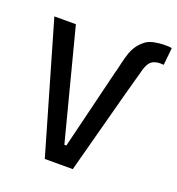

<svg xmlns="http://www.w3.org/2000/svg" viewBox="-129 -817 852 922"><g transform="rotate(20 296.5 -355.5)"><path d="M202 0 11 -659H121L279 -50L221 -96H322L266 -50L380 -517L467 -457L345 0ZM593 -708 584 -620Q574 -621 565.5 -621Q557 -621 548 -619Q530 -616 518 -604.5Q506 -593 497 -565L454 -409L369 -467L389 -553Q397 -589 406 -613.5Q415 -638 428.5 -656Q442 -674 462 -689Q479 -701 505 -706Q531 -711 551 -711Q561 -711 571.5 -711Q582 -711 593 -708Z"/></g></svg>

Font: Ruda SemiBold
Style: Regular
Weight: 600
Designer: Mariela Monsalve and Angelina Sanchez
Foundry: Mariela Monsalve and Angelina Sanchez
Version: Version 2.001